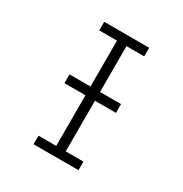

<svg xmlns="http://www.w3.org/2000/svg" viewBox="-158 -790 866 910"><g transform="rotate(30 275.0 -335.0)"><path d="M152 0V-47H249V-623H152V-670H398V-623H301V-47H398V0ZM416 -324H134V-372H416Z"/></g></svg>

Font: Lode Dark Term
Style: Regular
Weight: 400
Monospace: yes
Designer: Belleve Invis
Foundry: Belleve Invis
Version: Version 29.2.0